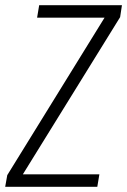

<svg xmlns="http://www.w3.org/2000/svg" viewBox="-46 -720 490 740"><path d="M-26 0 -18 -45 357 -652H97L105 -700H424L417 -654L42 -48H337L329 0Z"/></svg>

Font: Georama SemiCondensed Light
Style: Italic
Weight: 300
Width: 4
Italic angle: -9°
Designer: Jean-Baptiste Levee
Foundry: Production Type
Version: Version 1.000